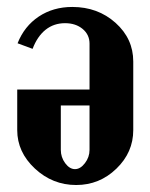

<svg xmlns="http://www.w3.org/2000/svg" viewBox="-20 -525 435 555"><path d="M365.2 -148.9Q365.2 -84.5 316.4 -37.4Q267.6 9.8 200.2 9.8Q131.8 9.8 80.8 -37.8Q29.8 -85.4 29.8 -148.9V-266.1H238.8V-398.9Q238.8 -424.8 218.8 -441.4Q198.7 -458 168 -458Q135.7 -458 111.8 -439Q87.9 -419.9 74.2 -383.8L30.8 -399.9Q50.3 -449.2 92 -477.1Q133.8 -504.9 189 -504.9Q262.7 -504.9 314 -459Q365.2 -413.1 365.2 -347.2ZM155.8 -220.2V-91.8Q155.8 -70.3 168.5 -53.2Q181.2 -36.1 196.8 -36.1Q212.4 -36.1 225.6 -53.5Q238.8 -70.8 238.8 -91.8V-220.2Z"/></svg>

Font: Moniqa Black Paragraph
Style: Regular
Weight: 900
Designer: Rajesh Rajput
Foundry: Rajesh Rajput
Version: Version 1.000